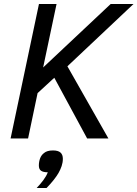

<svg xmlns="http://www.w3.org/2000/svg" viewBox="-20 -696 691 965"><path d="M418 0 252.9 -305.2 168.9 -228 121.1 0H33.2L175.8 -675.8H264.2L196.8 -356.9L536.1 -675.8H650.9L318.8 -362.8L524.9 0ZM164.1 249Q182.1 230.5 197.8 209.5Q213.4 188.5 220.2 169.9Q197.3 169.9 186.3 162.1Q175.3 154.3 175.3 136.2Q175.3 117.2 181.4 100.3Q187.5 83.5 201.2 73.2Q216.3 60.1 246.1 60.1Q272 60.1 283.9 70.6Q295.9 81.1 295.9 102.1Q295.9 120.6 289.8 138.7Q283.7 156.7 273.9 173.8Q265.1 189 249.8 208.5Q234.4 228 213.9 249Z"/></svg>

Font: Clear Sans
Style: Italic
Weight: 400
Italic angle: -12°
Foundry: Intel Corporation
Version: Version 1.00